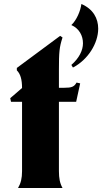

<svg xmlns="http://www.w3.org/2000/svg" viewBox="-20 -938 526 958"><path d="M70 0H292C279 -23 274 -48 274 -84V-430H360L380 -522L362 -526C350 -505 338 -500 300 -500H274V-589C274 -678 276 -702 292 -751L280 -759L64 -599V-587C82 -569 90 -542 90 -499L31 -448L35 -430H90V-84C90 -48 84 -24 70 0ZM336 -614 344 -601C419 -640 470 -722 470 -795C470 -846 445 -893 386 -918C382 -884 362 -837 336 -813C375 -796 394 -760 394 -722C394 -686 374 -647 336 -614Z"/></svg>

Font: Sinistre Bold
Style: Regular
Weight: 900
Designer: Jules Durand
Foundry: Collletttivo
Version: Version 69.420;Glyphs 3.2 (3217)